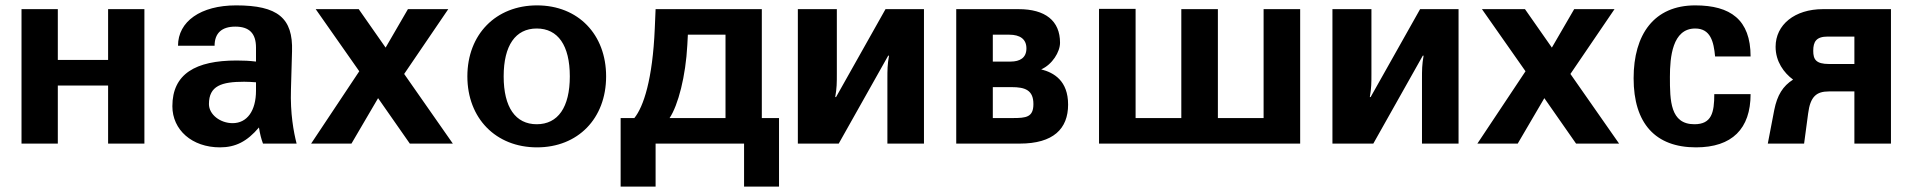

<svg xmlns="http://www.w3.org/2000/svg" viewBox="-20 -534 7112 714"><path d="M60 0H195V-216H382V0H517V-500H382V-311H195V-500H60Z M932 -197C932 -122 899 -76 845 -76C799 -76 757 -108 757 -147C757 -215 804 -230 888 -230C903 -230 917 -229 932 -228ZM621 -139C621 -51 694 14 798 14C856 14 899 -8 943 -60C947 -35 951 -19 958 0H1083C1072 -43 1059 -112 1062 -202L1066 -343C1070 -467 1013 -514 858 -514C726 -514 642 -454 642 -364H778C778 -411 805 -435 855 -435C907 -435 932 -410 932 -357V-305C907 -308 887 -309 860 -309C707 -309 621 -259 621 -139Z M1647 -500H1497L1414 -357L1314 -500H1154L1316 -269L1137 0H1287L1386 -169L1504 0H1664L1483 -259Z M1718 -250C1718 -94 1824 14 1977 14C2129 14 2234 -93 2234 -250C2234 -406 2130 -514 1977 -514C1824 -514 1718 -406 1718 -250ZM1853 -250C1853 -365 1897 -428 1976 -428C2055 -428 2099 -365 2099 -250C2099 -135 2055 -72 1976 -72C1897 -72 1853 -135 1853 -250Z M2470 -95C2502 -143 2530 -251 2536 -367L2538 -405H2678V-95ZM2288 160H2418V0H2747V160H2877V-95H2813V-500H2418L2415 -429C2407 -238 2373 -137 2339 -95H2288Z M2947 0H3099L3283 -327H3286C3280 -293 3280 -274 3280 -240V0H3416V-500H3273L3089 -173H3086C3092 -207 3092 -226 3092 -260V-500H2947Z M3742 -210C3792 -210 3823 -199 3823 -147C3823 -98 3796 -95 3746 -95H3672V-210ZM3733 -405C3774 -405 3797 -388 3797 -354C3797 -319 3773 -305 3738 -305H3672V-405ZM3772 0C3897 0 3952 -55 3952 -145C3952 -234 3899 -264 3852 -276C3893 -294 3922 -341 3922 -375C3922 -457 3867 -500 3768 -500H3536V0Z M4067 0H4815V-500H4679V-95H4509V-500H4373V-95H4203V-501H4067Z M4935 0H5087L5271 -327H5274C5268 -293 5268 -274 5268 -240V0H5404V-500H5261L5077 -173H5074C5080 -207 5080 -226 5080 -260V-500H4935Z M5984 -500H5834L5751 -357L5651 -500H5491L5653 -269L5474 0H5624L5723 -169L5841 0H6001L5820 -259Z M6055 -243C6055 -75 6136 14 6287 14C6421 14 6490 -55 6490 -184H6355C6355 -115 6345 -72 6281 -72C6191 -72 6190 -160 6190 -248C6190 -321 6199 -428 6284 -428C6341 -428 6353 -379 6358 -324H6490C6490 -461 6415 -514 6284 -514C6131 -514 6055 -406 6055 -243Z M6876 -296H6782C6733 -296 6723 -313 6723 -345C6723 -379 6734 -398 6777 -398H6876ZM7012 -500H6759C6654 -500 6583 -442 6583 -360C6583 -305 6614 -263 6648 -238C6610 -214 6589 -180 6578 -125L6554 0H6689L6704 -112C6712 -175 6735 -194 6781 -194H6876V0H7012Z"/></svg>

Font: Perun
Style: Bold
Weight: 700
Foundry: Copyright (c) Stefan Peev, Context Ltd, 2016
Version: Version 1.089